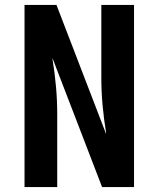

<svg xmlns="http://www.w3.org/2000/svg" viewBox="-20 -755 640 775"><path d="M79 0V-735H208L408 -215V-221Q399 -275 394 -330.5Q389 -386 389 -441V-735H521V0H392L192 -520V-516Q201 -461 206 -405.5Q211 -350 211 -294V0Z"/></svg>

Font: Iosevka Aile Extrabold
Style: Regular
Weight: 800
Designer: Belleve Invis
Foundry: Belleve Invis
Version: Version 27.3.5; ttfautohint (v1.8.4)